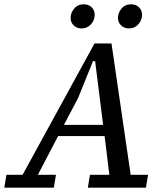

<svg xmlns="http://www.w3.org/2000/svg" viewBox="-34 -872 744 892"><path d="M329 -417 263 -292H445L408 -588H398ZM-14 0 -4 -60H71L405 -670H484L573 -60H654L644 0H374L384 -60H474L452 -240H236L142 -60H226L216 0ZM345 -740Q323 -740 308.5 -754Q294 -768 294 -789Q294 -812 310.5 -832Q327 -852 355 -852Q378 -852 392 -838Q406 -824 406 -803Q406 -779 389 -759.5Q372 -740 345 -740ZM565 -740Q543 -740 528.5 -754Q514 -768 514 -789Q514 -812 530.5 -832Q547 -852 575 -852Q598 -852 612 -838Q626 -824 626 -803Q626 -779 609 -759.5Q592 -740 565 -740Z"/></svg>

Font: Source Serif 4 Caption
Style: Italic
Weight: 400
Italic angle: -12°
Designer: Frank Grießhammer
Foundry: Adobe Systems Incorporated
Version: Version 4.004;hotconv 1.0.117;makeotfexe 2.5.65602